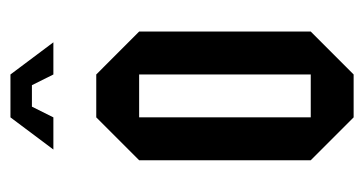

<svg xmlns="http://www.w3.org/2000/svg" viewBox="-187 -520 707 373"><g transform="rotate(-90 166.5 -333.5)"><path d="M125 0 41.7 -83.3V-416.7L125 -500H208.3L291.7 -416.7V-83.3L208.3 0ZM125 -83.3H208.3V-416.7H125ZM208.3 -666.7 270.8 -583.3H208.3L187.5 -625H145.8L125 -583.3H62.5L125 -666.7Z"/></g></svg>

Font: Yulong
Style: Regular
Weight: 400
Designer: GGBotNet
Foundry: f0n7.com
Version: 1.00